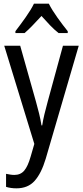

<svg xmlns="http://www.w3.org/2000/svg" viewBox="-20 -786 452 1046"><path d="M3 -537H90L176 -232Q185 -200 193 -167.5Q201 -135 206 -103H210Q214 -130 222 -163.5Q230 -197 240 -233L323 -537H409L229 79Q205 159 168.5 199.5Q132 240 70 240Q54 240 40 238Q26 236 13 232V161Q23 163 35 165Q47 167 58 167Q92 167 112 143.5Q132 120 147 67L167 -2ZM246 -766Q263 -732 293 -690Q323 -648 349 -616V-606H299Q276 -624 253 -648Q230 -672 206 -699Q181 -672 157.5 -647.5Q134 -623 114 -606H64V-616Q91 -651 120 -692Q149 -733 165 -766Z"/></svg>

Font: Noto Sans Gurmukhi Condensed
Style: Regular
Weight: 400
Width: 3
Designer: Jelle Bosma - Monotype Design Team
Foundry: Monotype Imaging Inc.
Version: Version 2.004; ttfautohint (v1.8.4.7-5d5b)